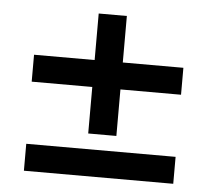

<svg xmlns="http://www.w3.org/2000/svg" viewBox="-44 -578 687 625"><g transform="rotate(5 300.0 -265.5)"><path d="M254 -139V-291H56V-379H254V-531H346V-379H544V-291H346V-139ZM56 0V-88H544V0Z"/></g></svg>

Font: Nunito Sans 12pt ExtraLight
Style: Bold
Weight: 700
Version: Version 3.101;gftools[0.9.27]